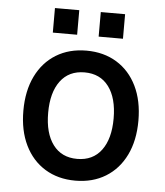

<svg xmlns="http://www.w3.org/2000/svg" viewBox="-52 -759 704 818"><g transform="rotate(5 300.0 -350.5)"><path d="M300 12Q226 12 170.5 -22Q115 -56 84.5 -118.5Q54 -181 54 -266Q54 -351 84.5 -413.5Q115 -476 170.5 -510Q226 -544 300 -544Q374 -544 429.5 -510Q485 -476 515.5 -413.5Q546 -351 546 -266Q546 -181 515.5 -118.5Q485 -56 429.5 -22Q374 12 300 12ZM300 -81Q367 -81 403.5 -130Q440 -179 440 -266Q440 -353 403.5 -402Q367 -451 300 -451Q233 -451 196.5 -402Q160 -353 160 -266Q160 -179 196.5 -130Q233 -81 300 -81ZM150 -608V-713H254V-608ZM346 -608V-713H450V-608Z"/></g></svg>

Font: Geist Mono Medium
Style: Regular
Weight: 500
Monospace: yes
Designer: Basement.studio, Andrés Briganti, Mateo Zaragoza
Foundry: Basement.studio, Vercel, Andrés Briganti, Guido Ferreyra, Mateo Zaragoza
Version: Version 1.500; ttfautohint (v1.8.4.7-5d5b)